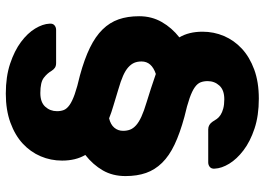

<svg xmlns="http://www.w3.org/2000/svg" viewBox="-142 -608 890 645"><g transform="rotate(-90 302.5 -285.0)"><path d="M294 140Q237 140 193.5 125.5Q150 111 120.5 88.5Q91 66 75.5 40.5Q60 15 59 -8Q58 -19 64.5 -24.5Q71 -30 80 -30H191Q207 -30 217 -15Q221 -8 226 -1Q231 6 239.5 11.5Q248 17 261 20.5Q274 24 292 24Q323 24 338 7.5Q353 -9 353 -32Q353 -45 349 -55.5Q345 -66 332.5 -75Q320 -84 296 -92.5Q272 -101 233 -110Q178 -125 140 -143Q102 -161 78.5 -185Q55 -209 44.5 -239Q34 -269 34 -308Q34 -351 53 -384Q72 -417 105 -443Q86 -475 86 -521Q86 -559 100.5 -593Q115 -627 143 -653Q171 -679 213.5 -694.5Q256 -710 311 -710Q368 -710 411.5 -695.5Q455 -681 484.5 -659Q514 -637 529.5 -611.5Q545 -586 546 -563Q547 -552 540.5 -546.5Q534 -541 525 -541H414Q404 -541 398 -545Q392 -549 387 -557Q379 -571 364 -582.5Q349 -594 313 -594Q282 -594 267 -577.5Q252 -561 252 -538Q252 -525 256 -515Q260 -505 272.5 -496Q285 -487 309 -478.5Q333 -470 372 -461Q427 -446 465 -427.5Q503 -409 526.5 -385Q550 -361 560.5 -331Q571 -301 571 -262Q571 -220 551.5 -186Q532 -152 500 -127Q519 -95 519 -49Q519 -11 504.5 23Q490 57 462 83Q434 109 392 124.5Q350 140 294 140ZM377 -206Q419 -220 419 -254Q419 -268 414.5 -278.5Q410 -289 399.5 -298.5Q389 -308 371 -316Q353 -324 325 -332Q293 -342 270.5 -348.5Q248 -355 228 -363Q207 -358 196.5 -345.5Q186 -333 186 -316Q186 -303 190 -292.5Q194 -282 204.5 -272.5Q215 -263 233.5 -254.5Q252 -246 282 -237Q305 -230 328 -222.5Q351 -215 377 -206Z"/></g></svg>

Font: Fz Rubik
Style: Bold
Weight: 700
Designer: Hubert and Fischer
Foundry: Hubert and Fischer
Version: Vit hóa bi FontZin.com